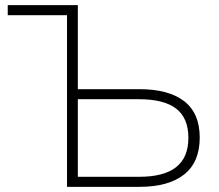

<svg xmlns="http://www.w3.org/2000/svg" viewBox="-20 -725 849 745"><path d="M240 0V-666H10V-705H282V-379H521Q634 -379 694.5 -332.5Q755 -286 755 -191Q755 -96 694.5 -48Q634 0 521 0ZM282 -39H520Q616 -39 663.5 -76.5Q711 -114 711 -190Q711 -267 663.5 -303.5Q616 -340 520 -340H282Z"/></svg>

Font: Mulish ExtraLight
Style: Regular
Weight: 200
Designer: Vernon Adams
Foundry: Vernon Adams
Version: Version 3.603